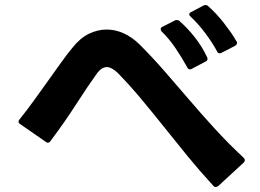

<svg xmlns="http://www.w3.org/2000/svg" viewBox="-20 -792 1040 767"><path d="M842 -45Q836 -45 832 -50Q776 -111 727.5 -170.5Q679 -230 633.5 -287Q588 -344 543 -398Q498 -452 449 -502Q425 -524 407 -524Q387 -524 369 -501Q332 -450 285.5 -377.5Q239 -305 182 -229Q178 -222 171 -222Q166 -222 162 -226L61 -296Q54 -300 54 -306Q54 -311 58 -315Q87 -351 115.5 -390.5Q144 -430 171.5 -468.5Q199 -507 224 -542Q249 -577 270 -602Q300 -640 335 -657Q370 -674 406 -674Q441 -674 474 -659Q507 -644 536 -616Q588 -564 636.5 -508.5Q685 -453 734.5 -395Q784 -337 837.5 -278.5Q891 -220 953 -162Q958 -157 958 -152Q958 -147 953 -142L852 -49Q847 -45 842 -45ZM739 -515Q731 -515 728 -523Q706 -563 680.5 -600.5Q655 -638 626 -666Q622 -670 622 -676Q622 -682 629 -685L678 -710Q681 -712 686 -712Q693 -712 697 -708Q730 -679 759 -642Q788 -605 807 -564Q809 -560 809 -557Q809 -549 801 -546L746 -517Q744 -515 739 -515ZM858 -579Q850 -579 847 -587Q830 -619 801.5 -657.5Q773 -696 742 -725Q736 -730 736 -735Q736 -741 744 -744L793 -770Q799 -772 802 -772Q807 -772 812 -767Q827 -754 842.5 -737.5Q858 -721 872.5 -702.5Q887 -684 900.5 -665Q914 -646 924 -628Q927 -625 927 -621Q927 -614 919 -609L865 -581Q861 -579 858 -579Z"/></svg>

Font: LINE Seed JP_TTF Bold
Style: Regular
Weight: 700
Designer: LINE & Fontrix & Fontworks
Version: Version 1.009